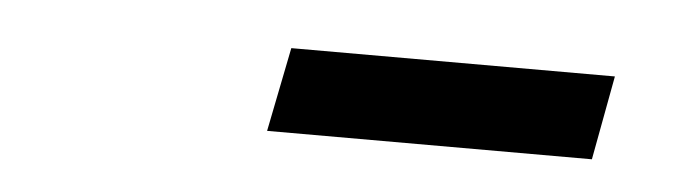

<svg xmlns="http://www.w3.org/2000/svg" viewBox="-24 -712 573 159"><g transform="rotate(5 263.0 -633.0)"><path d="M200 -598 214 -668H483L470 -598Z"/></g></svg>

Font: Source Sans 3 Semibold
Style: Italic
Weight: 600
Italic angle: -11°
Designer: Paul D. Hunt
Foundry: Adobe
Version: Version 3.052;hotconv 1.1.0;makeotfexe 2.6.0